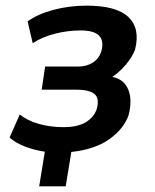

<svg xmlns="http://www.w3.org/2000/svg" viewBox="-20 -531 548 681"><path d="M119 130 139 7Q99 1 66.5 -12Q34 -25 14 -43L50 -125Q77 -103 118 -91.5Q159 -80 205 -80Q257 -80 286 -98.5Q315 -117 324 -147Q333 -184 314 -198.5Q295 -213 250 -213H128L140 -295H258Q288 -295 310 -309.5Q332 -324 340 -351Q349 -387 331 -405Q313 -423 266 -423Q220 -423 175 -411.5Q130 -400 96 -378L78 -455Q113 -481 169.5 -496Q226 -511 287 -511Q393 -511 435.5 -470.5Q478 -430 459 -355Q452 -337 440 -319.5Q428 -302 412.5 -286.5Q397 -271 377 -257L379 -258Q420 -250 435 -213Q450 -176 436 -122Q419 -74 368 -37.5Q317 -1 233 8L213 130Z"/></svg>

Font: Nunito Sans 7pt Condensed
Style: Bold Italic
Weight: 700
Width: 3
Italic angle: -9°
Designer: Vernon Adams
Foundry: Vernon Adams
Version: Version 3.101;gftools[0.9.27]